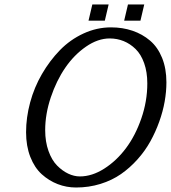

<svg xmlns="http://www.w3.org/2000/svg" viewBox="-20 -833 768 863"><path d="M97.2 0ZM628.4 -740.2ZM555.2 -813H628.4L611.3 -740.2H538.1ZM395 -813H468.3L451.2 -740.2H377.9ZM321.8 9.8Q278.8 9.8 239.5 -5.4Q200.2 -20.5 167.7 -49.8Q135.3 -79.1 116.2 -127.9Q97.2 -176.8 97.2 -238.8Q97.2 -304.7 115.5 -372.6Q133.8 -440.4 168.7 -500.5Q203.6 -560.5 249.5 -607.7Q295.4 -654.8 355.2 -682.4Q415 -710 479 -710Q531.2 -710 575.7 -694.8Q620.1 -679.7 654.5 -650.4Q689 -621.1 708.5 -573Q728 -524.9 728 -462.9Q728 -421.4 720.2 -377Q712.4 -332.5 695.8 -286.1Q679.2 -239.7 655.5 -197Q631.8 -154.3 597.9 -116.5Q564 -78.6 523.7 -50.5Q483.4 -22.5 431.4 -6.3Q379.4 9.8 321.8 9.8ZM473.1 -660.2Q419.9 -660.2 366.5 -623.3Q313 -586.4 273.2 -528.3Q233.4 -470.2 208.3 -395.3Q183.1 -320.3 183.1 -248Q183.1 -195.8 198 -154.3Q212.9 -112.8 236.6 -88.9Q260.3 -64.9 286.6 -52.5Q313 -40 338.9 -40Q393.6 -40 448.5 -75Q503.4 -109.9 545.9 -166.5Q588.4 -223.1 615.2 -300.5Q642.1 -377.9 642.1 -458Q642.1 -509.3 627.9 -549.1Q613.8 -588.9 589.6 -612.5Q565.4 -636.2 535.9 -648.2Q506.3 -660.2 473.1 -660.2Z"/></svg>

Font: Pfennig
Style: Italic
Weight: 500
Italic angle: -13°
Version: Version 20120410 ; ttfautohint (v0.8)